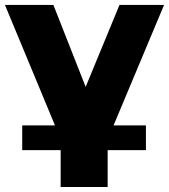

<svg xmlns="http://www.w3.org/2000/svg" viewBox="-21 -562 683 776"><path d="M224.1 193.8V44.9H68.8V-55.2H201.2L-1 -542H194.8L325.2 -210.9L461.9 -542H642.1L438 -55.2H568.8V44.9H414.1V193.8Z"/></svg>

Font: Montserrat ExtraBold
Style: Regular
Weight: 800
Designer: Julieta Ulanovsky
Foundry: Julieta Ulanovsky
Version: Version 9.000